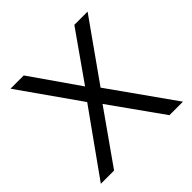

<svg xmlns="http://www.w3.org/2000/svg" viewBox="-178 -862 1025 1025"><g transform="rotate(-45 334.5 -350.0)"><path d="M39 -700 278 -360 21 0H121L329 -295L539 0H641L383 -364L621 -700H521L329 -427L139 -700Z"/></g></svg>

Font: Juman Normal
Style: Regular
Weight: 300
Designer: Bandar Raffah (Arabic) Julieta Ulanovsky (Latin)
Foundry: Caramella
Version: Version 5.022;PS 005.022;hotconv 1.0.88;makeotf.lib2.5.64775